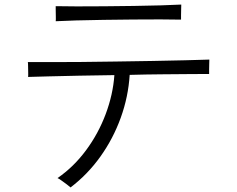

<svg xmlns="http://www.w3.org/2000/svg" viewBox="-20 -783 1040 841"><path d="M289 38Q285 34 273 25Q261 16 249 7.5Q237 -1 232 -3Q303 -52 357 -125Q411 -198 443 -283.5Q475 -369 481 -454Q402 -453 327.5 -451.5Q253 -450 194.5 -448.5Q136 -447 103 -446Q104 -452 103.5 -465.5Q103 -479 103 -492.5Q103 -506 102 -511Q135 -511 195 -511Q255 -511 330.5 -511.5Q406 -512 488 -513.5Q570 -515 648 -516Q726 -517 791 -519Q856 -521 897 -522Q897 -517 896.5 -504Q896 -491 896 -478Q896 -465 896 -459Q862 -459 807.5 -458.5Q753 -458 686.5 -457.5Q620 -457 548 -455Q542 -359 509 -267.5Q476 -176 420 -97.5Q364 -19 289 38ZM224 -690Q225 -696 224.5 -712Q224 -728 224 -741Q224 -753 224 -756Q260 -755 316 -755Q372 -755 436.5 -755.5Q501 -756 565.5 -757Q630 -758 684.5 -759.5Q739 -761 774 -763Q774 -757 773.5 -743Q773 -729 773 -715.5Q773 -702 773 -697Q738 -698 682.5 -698Q627 -698 562.5 -697.5Q498 -697 433 -696Q368 -695 313.5 -693.5Q259 -692 224 -690Z"/></svg>

Font: Zen Kaku Gothic Antique
Style: Regular
Weight: 400
Designer: Yoshimichi Ohira
Foundry: Positype
Version: Version 1.001